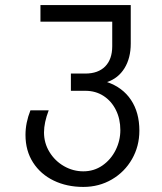

<svg xmlns="http://www.w3.org/2000/svg" viewBox="-20 -570 640 757"><path d="M80.5 -38Q80.5 -86 100 -135H172Q153.5 -86.5 153.5 -48Q153.5 -6 175 29.2Q196.5 64.5 232.2 85Q268 105.5 308.5 105.5Q350.5 105.5 383.8 82.5Q417 59.5 435.8 22Q454.5 -15.5 454.5 -57Q454.5 -101 437 -136.2Q419.5 -171.5 388.2 -191.8Q357 -212 316.5 -212H259.5V-280H316.5Q367 -280 394.8 -308.2Q422.5 -336.5 422.5 -388V-484.5H139.5V-550H495.5V-398Q495.5 -341 470.8 -301Q446 -261 402 -246.5Q463.5 -225.5 496.5 -176Q529.5 -126.5 529.5 -55Q529.5 6.5 500.5 57.2Q471.5 108 421 137.5Q370.5 167 308.5 167Q243.5 167 191.8 142Q140 117 110.2 70.5Q80.5 24 80.5 -38Z"/></svg>

Font: JuliaMono Light
Style: Regular
Weight: 300
Monospace: yes
Designer: cormullion
Foundry: corm
Version: Version 0.054; ttfautohint (v1.8.4)